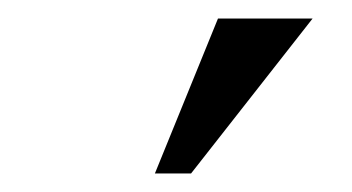

<svg xmlns="http://www.w3.org/2000/svg" viewBox="-20 -754 380 207"><path d="M186 -567H147L215 -734H317Z"/></svg>

Font: Berliner Wand
Style: Regular
Weight: 400
Designer: Peter Wiegel
Foundry: Peter Wiegel
Version: Version 1.000